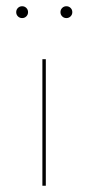

<svg xmlns="http://www.w3.org/2000/svg" viewBox="-20 -596 283 616"><path d="M116 -406H127V0H116ZM32 -557Q32 -565 37.5 -570.5Q43 -576 51 -576Q59 -576 64.5 -570.5Q70 -565 70 -557Q70 -549 64.5 -543.5Q59 -538 51 -538Q43 -538 37.5 -543.5Q32 -549 32 -557ZM174 -557Q174 -565 179.5 -570.5Q185 -576 193 -576Q201 -576 206.5 -570.5Q212 -565 212 -557Q212 -549 206.5 -543.5Q201 -538 193 -538Q185 -538 179.5 -543.5Q174 -549 174 -557Z"/></svg>

Font: Ysabeau Hairline
Style: Regular
Weight: 100
Designer: Christian Thalmann (Catharsis Fonts)
Version: Version 0.003